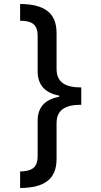

<svg xmlns="http://www.w3.org/2000/svg" viewBox="-20 -812 509 964"><path d="M388 -286V-373C307 -373 264 -399 264 -467V-646C264 -749 201 -791 81 -792V-708C136 -707 169 -694 169 -631V-454C169 -386 206 -345 277 -332V-326C206 -313 169 -274 169 -205V-29C169 34 136 47 81 49V132C201 131 264 89 264 -14V-193C264 -260 307 -286 388 -286Z"/></svg>

Font: Noto Sans Bengali UI Medium
Style: Regular
Weight: 500
Designer: Jelle Bosma - Monotype Design Team
Foundry: Monotype Imaging Inc.
Version: Version 2.003